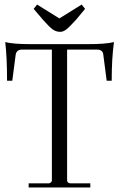

<svg xmlns="http://www.w3.org/2000/svg" viewBox="-20 -824 523 844"><path d="M339 -804 354 -785 315 -738Q286 -706 272 -695Q258 -684 245 -684Q227 -684 212 -694.5Q197 -705 169 -737L128 -785L143 -804L241 -743ZM106 0V-18H194Q199 -18 203.5 -22Q208 -26 208 -30V-606H77Q53 -606 49 -584L34 -469H11Q11 -574 3 -639Q37 -630 115 -630H368Q445 -630 481 -639Q471 -568 471 -469H449L434 -584Q432 -606 406 -606H275V-30Q275 -25 279.5 -21.5Q284 -18 290 -18H377V0Z"/></svg>

Font: Arapey Thin
Style: Regular
Weight: 100
Designer: Eduardo Rodriguez Tunni
Foundry: Eduardo Rodriguez Tunni
Version: Version 4.000;hotconv 1.0.109;makeotfexe 2.5.65596